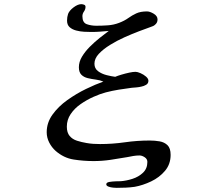

<svg xmlns="http://www.w3.org/2000/svg" viewBox="-20 -786 1040 925"><path d="M802 -40Q802 5 775 37Q748 69 708 88Q668 107 629 114Q608 117 586 118Q564 119 542 119Q537 119 525 118Q513 117 502.5 113Q492 109 492 102Q492 93 507 90.5Q522 88 539 87.5Q556 87 562 87Q589 85 618.5 75.5Q648 66 669 46Q690 26 690 -6Q690 -20 677 -28.5Q664 -37 652 -37Q637 -37 622 -34.5Q607 -32 593 -29Q553 -22 512.5 -16Q472 -10 431 -10Q382 -10 334.5 -17.5Q287 -25 248 -59Q229 -76 217 -99.5Q205 -123 205 -149Q205 -195 233 -234Q261 -273 304.5 -304Q348 -335 394.5 -357.5Q441 -380 478 -393Q462 -400 442 -402.5Q422 -405 403 -409.5Q384 -414 372 -426Q360 -438 360 -462Q360 -488 375 -513Q390 -538 413 -561Q436 -584 460.5 -603.5Q485 -623 504 -637Q483 -635 462 -633.5Q441 -632 420 -632Q405 -632 385.5 -633Q366 -634 347 -639Q328 -644 315.5 -655Q303 -666 303 -687Q303 -704 308 -719Q314 -735 334.5 -750.5Q355 -766 372 -766Q377 -766 384.5 -763.5Q392 -761 392 -753Q392 -741 384.5 -730.5Q377 -720 377 -708Q377 -677 398 -669.5Q419 -662 444 -662Q472 -662 500 -664Q528 -666 554 -676Q580 -686 598 -699Q616 -712 636.5 -721.5Q657 -731 688 -731Q702 -731 720.5 -720Q739 -709 739 -692Q739 -676 726 -666Q722 -662 715 -659.5Q708 -657 703 -655Q683 -648 650 -635.5Q617 -623 580 -606.5Q543 -590 510 -569.5Q477 -549 456 -526.5Q435 -504 435 -479Q435 -456 452.5 -443Q470 -430 494 -424Q518 -418 535 -416Q547 -421 565.5 -426.5Q584 -432 602.5 -436Q621 -440 633 -440Q642 -440 657 -433.5Q672 -427 683.5 -417Q695 -407 695 -397Q695 -384 684 -377.5Q673 -371 662 -369Q650 -366 638 -365Q626 -364 614 -363Q583 -359 552 -354Q521 -349 490 -341Q463 -334 430.5 -319.5Q398 -305 368.5 -284.5Q339 -264 320.5 -236.5Q302 -209 302 -176Q302 -147 315.5 -131Q329 -115 351 -108Q373 -101 397 -97Q414 -94 430 -93Q446 -92 462 -92Q522 -92 581.5 -100.5Q641 -109 701 -109Q726 -109 749 -105Q772 -101 787 -86.5Q802 -72 802 -40Z"/></svg>

Font: Kaisei HarunoUmi
Style: Bold
Weight: 700
Designer: Font-Kai, 金井和夫
Foundry: KAZUO KANAI
Version: Version 5.003